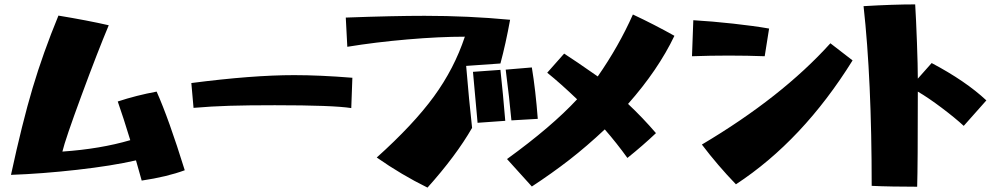

<svg xmlns="http://www.w3.org/2000/svg" viewBox="-20 -808 4540 874"><path d="M30 -12Q81 -248 128.5 -407.5Q176 -567 246 -737Q379 -715 475 -693Q425 -574 351 -373.5Q277 -173 264 -118Q437 -130 573 -170Q542 -272 516 -346Q601 -374 693 -391Q748 -268 821 -33Q740 -3 625 14L599 -78Q490 -53 330.5 -35Q171 -17 30 -12Z M1231 -329Q1108 -329 1025 -326.5Q942 -324 861 -317L851 -430Q1129 -466 1319 -466Q1436 -466 1584 -454L1579 -316Q1497 -329 1231 -329Z M1695 -91Q1862 -241 1955 -368.5Q2048 -496 2096 -641Q1980 -641 1834.5 -628.5Q1689 -616 1561 -595L1554 -728Q1772 -736 1913 -736Q2112 -736 2302 -718Q2282 -608 2258 -519L2102 -508Q2115 -351 2129 -226Q2056 -99 1926 46Q1808 -12 1695 -91ZM2133 -481 2258 -490Q2270 -380 2280 -258L2154 -249ZM2282 -491 2401 -501Q2418 -398 2428 -267L2308 -260Q2299 -359 2282 -491Z M2607 -356Q2533 -427 2471 -477L2548 -564Q2598 -532 2701 -460Q2797 -598 2861 -742Q2959 -696 3050 -645Q2976 -490 2839 -335Q2906 -272 2966 -202Q2907 -146 2836 -89Q2787 -157 2733 -219Q2651 -142 2572.5 -81Q2494 -20 2401 41L2288 -84Q2491 -231 2607 -356Z M3175 -150Q3539 -366 3760 -611L3861 -533Q3634 -168 3330 31Q3247 -55 3175 -150ZM3481 -678 3461 -552Q3383 -555 3297 -555Q3213 -555 3130 -552L3136 -716Q3221 -711 3317 -700.5Q3413 -690 3481 -678Z M3911 -780Q4045 -788 4146 -788Q4150 -724 4154 -615.5Q4158 -507 4158 -450L4221 -521Q4376 -439 4470 -351L4367 -235Q4328 -271 4267 -317Q4206 -363 4158 -391Q4158 -51 4155 42Q4102 42 4044.5 41Q3987 40 3948 38Q3948 -446 3911 -780Z"/></svg>

Font: Otomanopee One
Style: Regular
Weight: 400
Designer: Das Ende der Wildnis
Foundry: Gutenberg Labo
Version: Version 3.005